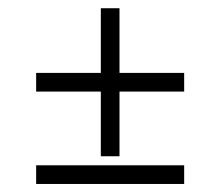

<svg xmlns="http://www.w3.org/2000/svg" viewBox="-20 -458 548 478"><path d="M231 -437.5H277.5V-69H231ZM70 -276.5H438.5V-230H70ZM70 -46.5H438.5V0H70Z"/></svg>

Font: Newsreader 24pt Medium
Style: Regular
Weight: 500
Designer: Hugues Gentile
Foundry: Production Type
Version: Version 1.003